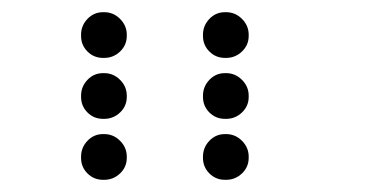

<svg xmlns="http://www.w3.org/2000/svg" viewBox="-20 -708 640 315"><path d="M149 -688Q134 -688 123.5 -677Q113 -666 113 -651V-649Q113 -634 123.5 -623.5Q134 -613 149 -613H151Q166 -613 177 -623.5Q188 -634 188 -649V-651Q188 -666 177 -677Q166 -688 151 -688ZM349 -688Q334 -688 323.5 -677Q313 -666 313 -651V-649Q313 -634 323.5 -623.5Q334 -613 349 -613H351Q366 -613 377 -623.5Q388 -634 388 -649V-651Q388 -666 377 -677Q366 -688 351 -688ZM149 -588Q134 -588 123.5 -577Q113 -566 113 -551V-549Q113 -534 123.5 -523.5Q134 -513 149 -513H151Q166 -513 177 -523.5Q188 -534 188 -549V-551Q188 -566 177 -577Q166 -588 151 -588ZM349 -588Q334 -588 323.5 -577Q313 -566 313 -551V-549Q313 -534 323.5 -523.5Q334 -513 349 -513H351Q366 -513 377 -523.5Q388 -534 388 -549V-551Q388 -566 377 -577Q366 -588 351 -588ZM149 -488Q134 -488 123.5 -477Q113 -466 113 -451V-449Q113 -434 123.5 -423.5Q134 -413 149 -413H151Q166 -413 177 -423.5Q188 -434 188 -449V-451Q188 -466 177 -477Q166 -488 151 -488ZM349 -488Q334 -488 323.5 -477Q313 -466 313 -451V-449Q313 -434 323.5 -423.5Q334 -413 349 -413H351Q366 -413 377 -423.5Q388 -434 388 -449V-451Q388 -466 377 -477Q366 -488 351 -488Z"/></svg>

Font: Doto Rounded
Style: Bold
Weight: 700
Monospace: yes
Version: Version 1.000